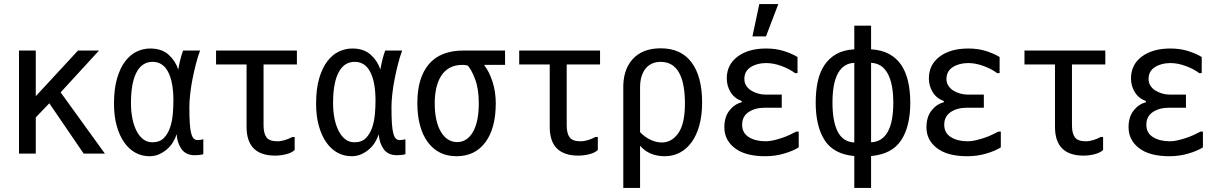

<svg xmlns="http://www.w3.org/2000/svg" viewBox="-20 -776 6040 950"><path d="M280 -319 499 -16H394L224 -265L157 -195V-16H74V-526H157V-300L366 -526H470Z M986 -13Q968 -8 944 -8Q900 -8 878.5 -38Q857 -68 854 -112Q848 -93 836.5 -73.5Q825 -54 807.5 -38.5Q790 -23 768 -13Q746 -3 720 -3Q682 -3 650 -20.5Q618 -38 594.5 -71.5Q571 -105 557.5 -153.5Q544 -202 544 -263Q544 -337 559.5 -389Q575 -441 600 -473.5Q625 -506 657 -521Q689 -536 723 -536Q780 -536 814 -505.5Q848 -475 862 -432Q871 -485 886 -526H970Q959 -497 949.5 -460Q940 -423 932.5 -385Q925 -347 921 -310.5Q917 -274 917 -246Q917 -198 919 -166.5Q921 -135 926 -116.5Q931 -98 938.5 -90.5Q946 -83 957 -83Q965 -83 972.5 -84Q980 -85 986 -87ZM838 -277Q838 -370 812 -420Q786 -470 735 -470Q683 -470 655.5 -418Q628 -366 628 -266Q628 -225 635 -190Q642 -155 655.5 -128.5Q669 -102 688.5 -87Q708 -72 734 -72Q770 -72 790.5 -93Q811 -114 821.5 -145Q832 -176 835 -212Q838 -248 838 -277Z M1438 -98V-34Q1424 -20 1396 -13Q1368 -6 1342 -6Q1200 -6 1200 -148V-457H1049V-526H1449V-457H1284V-156Q1284 -116 1298.5 -96.5Q1313 -77 1352 -77Q1371 -77 1390 -83Q1409 -89 1426 -98Z M1986 -13Q1968 -8 1944 -8Q1900 -8 1878.5 -38Q1857 -68 1854 -112Q1848 -93 1836.5 -73.5Q1825 -54 1807.5 -38.5Q1790 -23 1768 -13Q1746 -3 1720 -3Q1682 -3 1650 -20.5Q1618 -38 1594.5 -71.5Q1571 -105 1557.5 -153.5Q1544 -202 1544 -263Q1544 -337 1559.5 -389Q1575 -441 1600 -473.5Q1625 -506 1657 -521Q1689 -536 1723 -536Q1780 -536 1814 -505.5Q1848 -475 1862 -432Q1871 -485 1886 -526H1970Q1959 -497 1949.5 -460Q1940 -423 1932.5 -385Q1925 -347 1921 -310.5Q1917 -274 1917 -246Q1917 -198 1919 -166.5Q1921 -135 1926 -116.5Q1931 -98 1938.5 -90.5Q1946 -83 1957 -83Q1965 -83 1972.5 -84Q1980 -85 1986 -87ZM1838 -277Q1838 -370 1812 -420Q1786 -470 1735 -470Q1683 -470 1655.5 -418Q1628 -366 1628 -266Q1628 -225 1635 -190Q1642 -155 1655.5 -128.5Q1669 -102 1688.5 -87Q1708 -72 1734 -72Q1770 -72 1790.5 -93Q1811 -114 1821.5 -145Q1832 -176 1835 -212Q1838 -248 1838 -277Z M2045 -267Q2045 -391 2102 -458.5Q2159 -526 2274 -526H2479V-455H2377V-452Q2401 -421 2417 -371.5Q2433 -322 2433 -265Q2433 -141 2381.5 -72Q2330 -3 2239 -3Q2148 -3 2096.5 -73Q2045 -143 2045 -267ZM2349 -265Q2349 -337 2330.5 -385Q2312 -433 2294 -452Q2279 -455 2269 -455Q2232 -455 2206 -441Q2180 -427 2163.5 -401.5Q2147 -376 2139 -341.5Q2131 -307 2131 -266Q2131 -175 2161.5 -124Q2192 -73 2242 -73Q2291 -73 2320 -123Q2349 -173 2349 -265Z M2938 -98V-34Q2924 -20 2896 -13Q2868 -6 2842 -6Q2700 -6 2700 -148V-457H2549V-526H2949V-457H2784V-156Q2784 -116 2798.5 -96.5Q2813 -77 2852 -77Q2871 -77 2890 -83Q2909 -89 2926 -98Z M3064 -333Q3061 -429 3110 -483Q3159 -537 3249 -537Q3350 -537 3402 -467Q3454 -397 3454 -269Q3454 -206 3440.5 -156.5Q3427 -107 3402.5 -73Q3378 -39 3344 -21Q3310 -3 3269 -3Q3231 -3 3200 -16Q3169 -29 3147 -55V154H3064ZM3369 -264Q3369 -366 3339 -418Q3309 -470 3248 -470Q3228 -470 3210 -463Q3192 -456 3178 -441Q3164 -426 3155.5 -401.5Q3147 -377 3147 -343V-122Q3170 -98 3198.5 -84.5Q3227 -71 3254 -71Q3304 -71 3336.5 -117.5Q3369 -164 3369 -264Z M3564 -146Q3564 -197 3589 -229Q3614 -261 3650 -270V-276Q3614 -289 3595 -320Q3576 -351 3576 -388Q3576 -456 3629.5 -496Q3683 -536 3771 -536Q3819 -536 3858.5 -523.5Q3898 -511 3926 -494V-414H3914Q3888 -434 3848 -449Q3808 -464 3771 -464Q3726 -464 3694.5 -444Q3663 -424 3663 -385Q3663 -367 3672 -352.5Q3681 -338 3696 -328.5Q3711 -319 3729.5 -313.5Q3748 -308 3766 -308H3848V-243H3764Q3716 -243 3684 -221.5Q3652 -200 3652 -159Q3652 -118 3685 -97.5Q3718 -77 3768 -77Q3787 -77 3808.5 -82Q3830 -87 3850.5 -94Q3871 -101 3889 -109.5Q3907 -118 3920 -125H3932V-47Q3906 -30 3861 -16.5Q3816 -3 3766 -3Q3668 -3 3616 -43Q3564 -83 3564 -146ZM3737 -756H3831L3770 -596H3703Z M4207 -4Q4105 -13 4060.5 -82Q4016 -151 4016 -268Q4016 -325 4026 -372Q4036 -419 4059 -453.5Q4082 -488 4118 -508.5Q4154 -529 4207 -532V-649H4290V-532Q4342 -529 4379 -509Q4416 -489 4439 -455Q4462 -421 4473 -373.5Q4484 -326 4484 -268Q4484 -150 4438.5 -81.5Q4393 -13 4290 -4V154H4207ZM4207 -465Q4154 -463 4126.5 -414Q4099 -365 4099 -268Q4099 -175 4125 -124.5Q4151 -74 4207 -71ZM4400 -268Q4400 -362 4372 -412.5Q4344 -463 4290 -465V-72Q4400 -77 4400 -268Z M4564 -146Q4564 -197 4589 -229Q4614 -261 4650 -270V-276Q4614 -289 4595 -320Q4576 -351 4576 -388Q4576 -456 4629.5 -496Q4683 -536 4771 -536Q4819 -536 4858.5 -523.5Q4898 -511 4926 -494V-414H4914Q4888 -434 4848 -449Q4808 -464 4771 -464Q4726 -464 4694.5 -444Q4663 -424 4663 -385Q4663 -367 4672 -352.5Q4681 -338 4696 -328.5Q4711 -319 4729.5 -313.5Q4748 -308 4766 -308H4848V-243H4764Q4716 -243 4684 -221.5Q4652 -200 4652 -159Q4652 -118 4685 -97.5Q4718 -77 4768 -77Q4787 -77 4808.5 -82Q4830 -87 4850.5 -94Q4871 -101 4889 -109.5Q4907 -118 4920 -125H4932V-47Q4906 -30 4861 -16.5Q4816 -3 4766 -3Q4668 -3 4616 -43Q4564 -83 4564 -146Z M5438 -98V-34Q5424 -20 5396 -13Q5368 -6 5342 -6Q5200 -6 5200 -148V-457H5049V-526H5449V-457H5284V-156Q5284 -116 5298.5 -96.5Q5313 -77 5352 -77Q5371 -77 5390 -83Q5409 -89 5426 -98Z M5564 -146Q5564 -197 5589 -229Q5614 -261 5650 -270V-276Q5614 -289 5595 -320Q5576 -351 5576 -388Q5576 -456 5629.5 -496Q5683 -536 5771 -536Q5819 -536 5858.5 -523.5Q5898 -511 5926 -494V-414H5914Q5888 -434 5848 -449Q5808 -464 5771 -464Q5726 -464 5694.5 -444Q5663 -424 5663 -385Q5663 -367 5672 -352.5Q5681 -338 5696 -328.5Q5711 -319 5729.5 -313.5Q5748 -308 5766 -308H5848V-243H5764Q5716 -243 5684 -221.5Q5652 -200 5652 -159Q5652 -118 5685 -97.5Q5718 -77 5768 -77Q5787 -77 5808.5 -82Q5830 -87 5850.5 -94Q5871 -101 5889 -109.5Q5907 -118 5920 -125H5932V-47Q5906 -30 5861 -16.5Q5816 -3 5766 -3Q5668 -3 5616 -43Q5564 -83 5564 -146Z"/></svg>

Font: D2Coding
Style: Regular
Weight: 400
Monospace: yes
Designer: Yong-Rak Park; Jeong-Hwan Yoon; Sang-Min Lee;
Foundry: NHN Corporation
Version: Version 1.3.2; Build 20180524